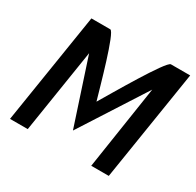

<svg xmlns="http://www.w3.org/2000/svg" viewBox="-130 -726 891 872"><g transform="rotate(30 315.5 -290.0)"><path d="M21 0H114L183 -438L295 -97L514 -438L447 0H539L631 -580H530C506 -580 361 -329 322 -264C304 -325 235 -580 212 -580H113Z"/></g></svg>

Font: Charger Sport
Style: BdNrwObl
Weight: 700
Designer: Jasper
Foundry: Cannot Into Space Fonts
Version: Version 1.1